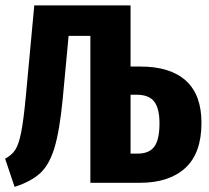

<svg xmlns="http://www.w3.org/2000/svg" viewBox="-22 -714 817 750"><path d="M765 -234Q765 -116 702 -58Q639 0 525 0H331V-574H246L223 -328Q211 -204 191 -137.5Q171 -71 135.5 -38Q100 -5 35 16L-2 -94Q24 -108 37.5 -128.5Q51 -149 60.5 -196Q70 -243 79 -339L112 -694L113 -693H488V-454H527Q643 -454 704 -399Q765 -344 765 -234ZM601 -232Q601 -290 580.5 -317Q560 -344 511 -344H488V-114H516Q561 -114 581 -141.5Q601 -169 601 -232Z"/></svg>

Font: Fira Sans Extra Condensed
Style: Bold
Weight: 700
Width: 1
Designer: Carrois Corporate & Edenspiekermann AG
Foundry: Carrois Corporate GbR & Edenspiekermann AG
Version: Version 4.203